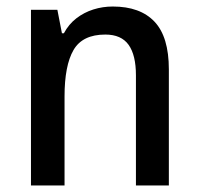

<svg xmlns="http://www.w3.org/2000/svg" viewBox="-20 -569 611 589"><path d="M326 -549Q410 -549 454 -502.5Q498 -456 498 -356V0H397V-338Q397 -400 374.5 -431.5Q352 -463 303 -463Q233 -463 205.5 -415.5Q178 -368 178 -273V0H75V-539H156L170 -467H176Q191 -495 214.5 -513Q238 -531 266.5 -540Q295 -549 326 -549Z"/></svg>

Font: Noto Sans Hebrew SemiCondensed Medium
Style: Regular
Weight: 500
Width: 4
Designer: Monotype Design Team
Foundry: Monotype Imaging Inc.
Version: Version 2.003